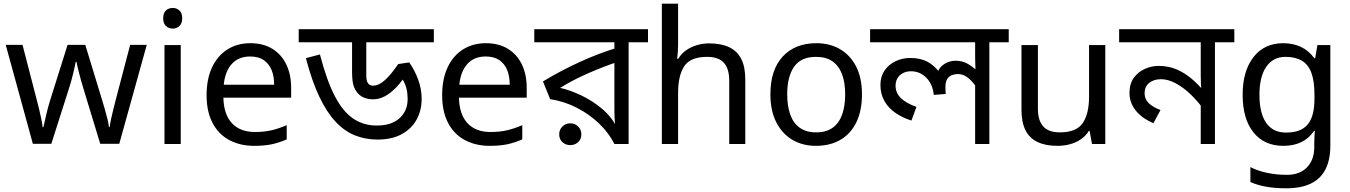

<svg xmlns="http://www.w3.org/2000/svg" viewBox="-20 -780 7311 1040"><path d="M431 -303Q425 -324 419 -344.5Q413 -365 408.5 -383.5Q404 -402 400 -418Q396 -434 394 -445H390Q388 -434 384.5 -418Q381 -402 376.5 -383Q372 -364 366.5 -343.5Q361 -323 354 -302L258 -1H158L11 -537H102L176 -251Q184 -222 191 -192.5Q198 -163 203.5 -136.5Q209 -110 211 -91H215Q218 -103 222 -121Q226 -139 230.5 -159Q235 -179 240.5 -199Q246 -219 251 -235L346 -537H442L534 -235Q541 -212 548.5 -186Q556 -160 562 -135.5Q568 -111 570 -92H574Q576 -109 581.5 -134.5Q587 -160 594.5 -190.5Q602 -221 610 -251L685 -537H775L626 -1H523Z M959 -536V0H871V-536ZM916 -737Q936 -737 951.5 -723.5Q967 -710 967 -681Q967 -653 951.5 -639Q936 -625 916 -625Q894 -625 879 -639Q864 -653 864 -681Q864 -710 879 -723.5Q894 -737 916 -737Z M1336 -546Q1405 -546 1454.5 -516Q1504 -486 1530.5 -431.5Q1557 -377 1557 -304V-251H1190Q1192 -160 1236.5 -112.5Q1281 -65 1361 -65Q1412 -65 1451.5 -74.5Q1491 -84 1533 -102V-25Q1492 -7 1452 1.5Q1412 10 1357 10Q1281 10 1222.5 -21Q1164 -52 1131.5 -113.5Q1099 -175 1099 -264Q1099 -352 1128.5 -415Q1158 -478 1211.5 -512Q1265 -546 1336 -546ZM1335 -474Q1272 -474 1235.5 -433.5Q1199 -393 1192 -321H1465Q1465 -367 1451 -401Q1437 -435 1408.5 -454.5Q1380 -474 1335 -474Z M2330 -622V-551H1964V-372Q1964 -343 1973 -329.5Q1982 -316 2001 -316Q2020 -316 2040.5 -328Q2061 -340 2085 -366Q2109 -392 2137 -433L2197 -442Q2229 -395 2246.5 -345Q2264 -295 2264 -245Q2264 -182 2236.5 -132Q2209 -82 2155.5 -53Q2102 -24 2025 -24Q1959 -24 1902 -47Q1845 -70 1797 -121.5Q1749 -173 1709 -257.5Q1669 -342 1637 -465L1713 -485Q1749 -346 1792.5 -261.5Q1836 -177 1892 -138.5Q1948 -100 2021 -100Q2101 -100 2144.5 -140Q2188 -180 2188 -243Q2188 -288 2175.5 -320Q2163 -352 2143 -373L2189 -392Q2159 -341 2127.5 -308Q2096 -275 2064.5 -258.5Q2033 -242 2002 -242Q1979 -242 1959 -248.5Q1939 -255 1925 -268Q1909 -282 1898 -307.5Q1887 -333 1887 -393V-551H1598V-622Z M2612 -546Q2681 -546 2730.5 -516Q2780 -486 2806.5 -431.5Q2833 -377 2833 -304V-251H2466Q2468 -160 2512.5 -112.5Q2557 -65 2637 -65Q2688 -65 2727.5 -74.5Q2767 -84 2809 -102V-25Q2768 -7 2728 1.5Q2688 10 2633 10Q2557 10 2498.5 -21Q2440 -52 2407.5 -113.5Q2375 -175 2375 -264Q2375 -352 2404.5 -415Q2434 -478 2487.5 -512Q2541 -546 2612 -546ZM2611 -474Q2548 -474 2511.5 -433.5Q2475 -393 2468 -321H2741Q2741 -367 2727 -401Q2713 -435 2684.5 -454.5Q2656 -474 2611 -474Z M3490 -622V-551H3385V0H3308Q3278 -60 3225.5 -110.5Q3173 -161 3105 -196Q3037 -231 2960 -243L2921 -339Q3017 -397 3119.5 -444Q3222 -491 3331 -524L3308 -482V-551H2874V-622ZM3308 -474 3329 -446Q3253 -421 3169 -384.5Q3085 -348 3014 -304Q3068 -292 3129 -263Q3190 -234 3242 -190Q3294 -146 3322 -88H3313Q3311 -111 3309.5 -134Q3308 -157 3308 -189ZM3069 6Q3044 6 3026.5 -10Q3009 -26 3009 -52Q3009 -78 3026.5 -95Q3044 -112 3069 -112Q3094 -112 3111.5 -95Q3129 -78 3129 -52Q3129 -26 3111.5 -10Q3094 6 3069 6Z M3653 -537Q3653 -518 3651.5 -498Q3650 -478 3648 -462H3654Q3671 -490 3697 -508Q3723 -526 3755 -535.5Q3787 -545 3821 -545Q3886 -545 3929.5 -524.5Q3973 -504 3995 -461Q4017 -418 4017 -349V0H3930V-343Q3930 -408 3901 -440Q3872 -472 3810 -472Q3720 -472 3686.5 -421.5Q3653 -371 3653 -277V0H3565V-760H3653Z M4649 -269Q4649 -180 4618.5 -117.5Q4588 -55 4532 -22.5Q4476 10 4399 10Q4328 10 4272.5 -22.5Q4217 -55 4185 -117.5Q4153 -180 4153 -269Q4153 -402 4220 -474Q4287 -546 4402 -546Q4475 -546 4530.5 -513.5Q4586 -481 4617.5 -419.5Q4649 -358 4649 -269ZM4244 -269Q4244 -206 4260.5 -159.5Q4277 -113 4312 -88Q4347 -63 4401 -63Q4455 -63 4490 -88Q4525 -113 4541.5 -159.5Q4558 -206 4558 -269Q4558 -333 4541 -378Q4524 -423 4489.5 -447.5Q4455 -472 4400 -472Q4318 -472 4281 -418Q4244 -364 4244 -269Z M5444 -622V-551H5339V0H5262V-335L5268 -309Q5246 -341 5221.5 -360Q5197 -379 5168 -379Q5153 -379 5137.5 -373.5Q5122 -368 5111.5 -353Q5101 -338 5101 -307Q5101 -296 5101.5 -287.5Q5102 -279 5103 -271L5038 -266Q5034 -307 5016 -335.5Q4998 -364 4972 -379Q4946 -394 4916 -394Q4889 -394 4870 -383.5Q4851 -373 4841 -355.5Q4831 -338 4831 -316Q4831 -276 4860.5 -248Q4890 -220 4944 -201L4917 -127Q4869 -142 4831 -168Q4793 -194 4771 -232Q4749 -270 4749 -320Q4749 -365 4771 -397.5Q4793 -430 4830 -448Q4867 -466 4911 -466Q4964 -466 5002 -446.5Q5040 -427 5072 -384L5057 -383Q5067 -416 5095.5 -433.5Q5124 -451 5155 -451Q5191 -451 5217 -437Q5243 -423 5274 -397L5265 -382Q5264 -403 5263 -424Q5262 -445 5262 -467V-551H4693V-622Z M5967 -536V0H5895L5882 -71H5878Q5861 -43 5834 -25Q5807 -7 5775 1.5Q5743 10 5708 10Q5644 10 5600.5 -10.5Q5557 -31 5535 -74Q5513 -117 5513 -185V-536H5602V-191Q5602 -127 5631 -95Q5660 -63 5721 -63Q5810 -63 5844.5 -113Q5879 -163 5879 -257V-536Z M6666 -622V-551H6561V0H6484V-243L6500 -187Q6467 -233 6428 -270Q6389 -307 6348 -329Q6307 -351 6268 -351Q6231 -351 6205.5 -331.5Q6180 -312 6180 -274Q6180 -244 6201 -222.5Q6222 -201 6266 -184L6228 -113Q6167 -138 6132.5 -180.5Q6098 -223 6098 -277Q6098 -326 6121.5 -358.5Q6145 -391 6181.5 -407Q6218 -423 6256 -423Q6308 -423 6351 -405Q6394 -387 6431.5 -356Q6469 -325 6503 -284L6489 -280Q6486 -303 6485 -325.5Q6484 -348 6484 -371V-551H6042V-622Z M6931 -546Q6984 -546 7026.5 -526Q7069 -506 7099 -465H7104L7116 -536H7186V9Q7186 85 7160 136.5Q7134 188 7081 214Q7028 240 6946 240Q6888 240 6839.5 231.5Q6791 223 6753 206V125Q6791 145 6842 156Q6893 167 6951 167Q7020 167 7059.5 126.5Q7099 86 7099 16V-5Q7099 -17 7100 -39.5Q7101 -62 7102 -71H7098Q7070 -30 7028.5 -10Q6987 10 6932 10Q6828 10 6769.5 -63Q6711 -136 6711 -267Q6711 -395 6769.5 -470.5Q6828 -546 6931 -546ZM6943 -472Q6876 -472 6839 -418.5Q6802 -365 6802 -266Q6802 -167 6838.5 -114.5Q6875 -62 6945 -62Q6986 -62 7015 -72.5Q7044 -83 7063 -105.5Q7082 -128 7091 -163Q7100 -198 7100 -246V-267Q7100 -340 7083.5 -385Q7067 -430 7032 -451Q6997 -472 6943 -472Z"/></svg>

Font: lbangla15
Style: Book
Weight: 400
Designer: Jelle Bosma - Monotype Design Team
Foundry: Monotype Imaging Inc.
Version: Version 2.003